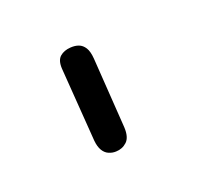

<svg xmlns="http://www.w3.org/2000/svg" viewBox="-65 -145 384 370"><g transform="rotate(-30 127.0 40.0)"><path d="M101 148.5Q93.5 147.5 87 143.2Q80.5 139 77.2 130.5Q74 122 75 109.5L90.5 -42Q92.5 -59 102 -64.8Q111.5 -70.5 125 -69Q134.5 -68 141.2 -64Q148 -60 151.5 -51.5Q155 -43 153.5 -28L138 116Q135.5 136.5 124.8 143.5Q114 150.5 101 148.5Z"/></g></svg>

Font: Edu SA Hand
Style: Regular
Weight: 400
Designer: Tina and Corey Anderson, Eben Sorkin, Mirko Velimirovic
Foundry: Google for Education
Version: Version 2.000